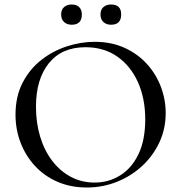

<svg xmlns="http://www.w3.org/2000/svg" viewBox="-20 -822 806 854"><path d="M366 12Q294 12 235.5 -13.5Q177 -39 135.5 -84Q94 -129 71.5 -187.5Q49 -246 49 -312Q49 -393 80.5 -454Q112 -515 164 -555.5Q216 -596 278 -616Q340 -636 401 -636Q475 -636 533.5 -609.5Q592 -583 633 -538Q674 -493 695.5 -436Q717 -379 717 -319Q717 -249 689 -189Q661 -129 612.5 -84Q564 -39 500.5 -13.5Q437 12 366 12ZM401 -10Q464 -10 515.5 -42.5Q567 -75 596.5 -137.5Q626 -200 626 -291Q626 -384 593.5 -456.5Q561 -529 501.5 -570.5Q442 -612 360 -612Q255 -612 197.5 -541Q140 -470 140 -347Q140 -276 158.5 -214.5Q177 -153 212 -107Q247 -61 295 -35.5Q343 -10 401 -10ZM299 -712Q278 -712 265 -724Q252 -736 252 -758Q252 -779 265 -790.5Q278 -802 299 -802Q320 -802 332 -790.5Q344 -779 344 -758Q344 -712 299 -712ZM474 -712Q453 -712 440 -724Q427 -736 427 -758Q427 -779 440 -790.5Q453 -802 474 -802Q519 -802 519 -758Q519 -712 474 -712Z"/></svg>

Font: Cormorant Garamond Light Medium
Style: Regular
Weight: 500
Version: Version 4.001